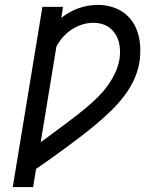

<svg xmlns="http://www.w3.org/2000/svg" viewBox="-20 -763 640 783"><path d="M32 0 153 -735H237L230 -690Q246 -703 264 -713Q282 -723 300.5 -729.5Q319 -736 339 -739.5Q359 -743 378 -743Q407 -743 434 -735.5Q461 -728 483.5 -712Q506 -696 521 -673.5Q536 -651 543.5 -624Q551 -597 552 -568Q553 -539 549 -511Q543 -474 527 -439Q511 -404 487.5 -373Q464 -342 436 -314.5Q408 -287 378 -261.5Q348 -236 317 -212Q286 -188 254.5 -165Q223 -142 191 -119Q159 -96 127 -74L115 0ZM146 -183Q170 -201 194 -218.5Q218 -236 242 -254Q266 -272 290 -290.5Q314 -309 337 -328.5Q360 -348 381 -369Q402 -390 419.5 -414.5Q437 -439 449.5 -465.5Q462 -492 467 -520Q470 -538 469.5 -556.5Q469 -575 464.5 -592Q460 -609 450.5 -624Q441 -639 427.5 -649.5Q414 -660 396.5 -665Q379 -670 361 -670Q338 -670 315.5 -663Q293 -656 273 -643Q253 -630 237 -612Q221 -594 210 -573Z"/></svg>

Font: Zed Sans Extended
Style: Italic
Weight: 400
Width: 7
Italic angle: -9°
Designer: Belleve Invis
Foundry: Belleve Invis
Version: Version 1.0.0; ttfautohint (v1.8.4)